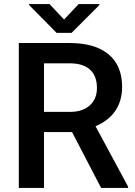

<svg xmlns="http://www.w3.org/2000/svg" viewBox="-20 -922 664 942"><path d="M223.1 -901.9H122.6V-897.5L257.8 -760.7H331.1L467.3 -897V-901.9H365.7L294.4 -826.2ZM476.1 0H608.4V-6.3L448.7 -302.7C530.8 -337.4 579.1 -400.9 579.1 -496.1C579.1 -565.9 556.6 -619.1 512.2 -655.8C467.8 -692.4 404.3 -710.9 322.3 -710.9H72.3V0H195.8V-273.9H333.5ZM195.8 -611.3H326.2C412.1 -609.9 455.6 -566.9 455.6 -490.7C455.6 -454.1 443.8 -425.8 420.4 -404.8C397 -383.8 364.3 -373 322.8 -373H195.8Z"/></svg>

Font: Roboto Medium
Style: Regular
Weight: 500
Designer: Google
Version: Version 2.137; 2017